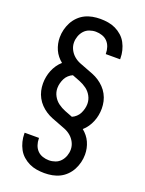

<svg xmlns="http://www.w3.org/2000/svg" viewBox="-176 -905 852 1130"><g transform="rotate(20 250.0 -340.0)"><path d="M249 143Q225 143 200.5 139Q176 135 154 124.5Q132 114 113.5 97.5Q95 81 83.5 59.5Q72 38 66 14Q60 -10 60 -34V-41H150V-37Q150 -17 156.5 2.5Q163 22 176.5 36Q190 50 209.5 56.5Q229 63 249 63Q269 63 288.5 56Q308 49 321.5 34Q335 19 342 -0.5Q349 -20 349 -40Q349 -63 338.5 -84Q328 -105 310.5 -120Q293 -135 271.5 -143.5Q250 -152 228.5 -160Q207 -168 185.5 -176.5Q164 -185 145 -197.5Q126 -210 110 -226.5Q94 -243 83 -263.5Q72 -284 67 -306Q62 -328 62 -351Q62 -372 66 -393Q70 -414 78 -433.5Q86 -453 98 -470.5Q110 -488 126 -502Q111 -514 98.5 -529.5Q86 -545 78 -563Q70 -581 66 -600Q62 -619 62 -639Q62 -664 68 -688Q74 -712 85.5 -734Q97 -756 115 -774Q133 -792 155 -803Q177 -814 201.5 -818.5Q226 -823 251 -823Q275 -823 299.5 -819Q324 -815 346 -804.5Q368 -794 386.5 -777.5Q405 -761 416.5 -739.5Q428 -718 434 -694Q440 -670 440 -646V-639H350V-643Q350 -663 343.5 -682.5Q337 -702 323.5 -716Q310 -730 290.5 -736.5Q271 -743 251 -743Q231 -743 211.5 -736Q192 -729 178.5 -714Q165 -699 158 -679.5Q151 -660 151 -640Q151 -617 161.5 -596Q172 -575 189.5 -560Q207 -545 228.5 -536.5Q250 -528 271.5 -520Q293 -512 314.5 -503.5Q336 -495 355 -482.5Q374 -470 390 -453.5Q406 -437 417 -416.5Q428 -396 433 -374Q438 -352 438 -329Q438 -308 434 -287Q430 -266 422 -246.5Q414 -227 402 -209.5Q390 -192 374 -178Q389 -166 401.5 -150.5Q414 -135 422 -117Q430 -99 434 -80Q438 -61 438 -41Q438 -16 432 8Q426 32 414.5 54Q403 76 385 94Q367 112 345 123Q323 134 298.5 138.5Q274 143 249 143ZM289 -224Q303 -230 315 -241Q327 -252 334 -266Q341 -280 345 -295.5Q349 -311 349 -326Q349 -352 336.5 -375Q324 -398 303.5 -413Q283 -428 259 -437.5Q235 -447 211 -456Q197 -450 185 -439Q173 -428 166 -414Q159 -400 155 -384.5Q151 -369 151 -354Q151 -328 163.5 -305Q176 -282 196.5 -267Q217 -252 241 -242.5Q265 -233 289 -224Z"/></g></svg>

Font: Iosevka Bendy Medium
Style: Regular
Weight: 500
Monospace: yes
Designer: Belleve Invis
Foundry: Belleve Invis
Version: Version 30.1.2